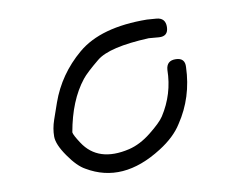

<svg xmlns="http://www.w3.org/2000/svg" viewBox="-20 -616 270 206"><path d="M159.1 -587C158.1 -593.7 154.2 -596.7 147.6 -596L137.6 -595C104.5 -589.5 80.9 -578.2 66.6 -561C53 -544.7 44.5 -526.3 41.1 -506C40.1 -500 39.1 -493.8 38.1 -487.5C37.1 -481.2 37.1 -475.2 38.1 -469.5C39.1 -463.8 43.4 -457.2 51.1 -449.5C58.7 -441.8 65.6 -437 71.6 -435C98.7 -424.8 125.2 -431.6 151.2 -455.4C161 -464.3 167.8 -473.5 171.6 -483C180 -502 182.7 -522.3 179.6 -544C178.9 -550.7 175.2 -553.5 168.6 -552.5C161.9 -551.5 158.9 -547.7 159.6 -541C162.4 -523.7 160.4 -507.1 153.6 -491C151.6 -486.3 147.1 -480.2 140.3 -472.5C133.5 -464.8 126.2 -459.3 118.6 -456C96.7 -446.6 79.2 -449 66.1 -463C61.1 -468.3 58.2 -472 57.6 -474C57.6 -496.9 61.7 -516 70.1 -531.5C72.4 -535.8 77.5 -542.6 85.4 -551.8C93.3 -561 111.3 -568.7 139.6 -575L150.6 -576C157.2 -576.7 160.1 -580.3 159.1 -587Z"/></svg>

Font: Proton
Style: RgCnd
Weight: 500
Version: Version 1.017